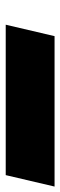

<svg xmlns="http://www.w3.org/2000/svg" viewBox="107 -212 215 688"><g transform="rotate(-90 215.0 132.5)"><path d="M471 45 430 220H-109L-68 45Z"/></g></svg>

Font: Work Sans Black
Style: Italic
Weight: 900
Italic angle: -13°
Designer: Wei Huang
Foundry: Wei Huang
Version: Version 2.009; ttfautohint (v1.8.3)